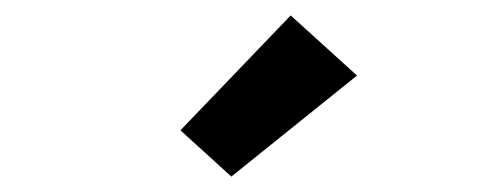

<svg xmlns="http://www.w3.org/2000/svg" viewBox="-20 -809 640 249"><path d="M280 -580 214 -640 357 -789 443 -711Z"/></svg>

Font: Iosevka Curly Heavy Extended
Style: Regular
Weight: 900
Width: 7
Monospace: yes
Designer: Belleve Invis
Foundry: Belleve Invis
Version: Version 11.1.0; ttfautohint (v1.8.3)